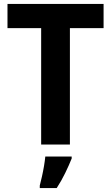

<svg xmlns="http://www.w3.org/2000/svg" viewBox="-20 -734 564 975"><path d="M335 0H189V-591H18V-714H506V-591H335ZM344 71Q330 106 311 145Q292 184 268 221H182V208Q187 189 193 162.5Q199 136 203.5 109Q208 82 210 61H344Z"/></svg>

Font: Noto Sans Ethiopic SemiCondensed
Style: Bold
Weight: 700
Width: 4
Designer: Monotype Design Team
Foundry: Monotype Imaging Inc.
Version: Version 2.102; ttfautohint (v1.8.4.7-5d5b)